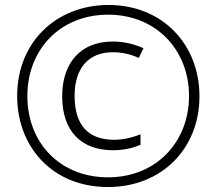

<svg xmlns="http://www.w3.org/2000/svg" viewBox="-20 -743 870 772"><path d="M414 9C630 9 782 -145 782 -356C782 -563 635 -723 416 -723C209 -723 49 -576 49 -357C49 -153 190 9 414 9ZM414 -30C223 -30 90 -167 90 -357C90 -544 222 -684 415 -684C607 -684 740 -543 740 -357C740 -174 610 -30 414 -30ZM434 -139C473 -139 511 -146 545 -161V-203C507 -188 472 -181 439 -181C336 -181 280 -238 280 -358C280 -468 335 -533 434 -533C470 -533 506 -525 538 -510L557 -549C520 -566 478 -576 433 -576C305 -576 230 -491 230 -356C230 -215 307 -139 434 -139Z"/></svg>

Font: Noto Sans Kannada ExtraCondensed Light
Style: Regular
Weight: 300
Width: 2
Designer: Jelle Bosma - Monotype Design Team
Foundry: Monotype Imaging Inc.
Version: Version 2.005